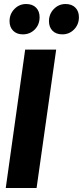

<svg xmlns="http://www.w3.org/2000/svg" viewBox="-20 -941 415 961"><path d="M94.2 -769Q64 -769 45.9 -787.1Q27.8 -805.2 27.8 -835Q27.8 -871.1 52.2 -896Q76.7 -920.9 110.8 -920.9Q142.6 -920.9 160.4 -902.8Q178.2 -884.8 178.2 -855Q178.2 -817.9 154.1 -793.5Q129.9 -769 94.2 -769ZM292 -769Q260.7 -769 242.9 -787.1Q225.1 -805.2 225.1 -835Q225.1 -871.1 249.5 -896Q273.9 -920.9 308.1 -920.9Q339.4 -920.9 357.2 -902.8Q375 -884.8 375 -855Q375 -818.4 350.8 -793.7Q326.7 -769 292 -769ZM261.2 -692.9 163.1 0H8.8L106 -692.9Z"/></svg>

Font: Fira Sans Compressed
Style: Bold Italic
Weight: 700
Width: 3
Italic angle: -8°
Designer: Carrois Corporate & Edenspiekermann AG
Foundry: Carrois Corporate GbR & Edenspiekermann AG
Version: Version 4.203;PS 004.203;hotconv 1.0.88;makeotf.lib2.5.64775